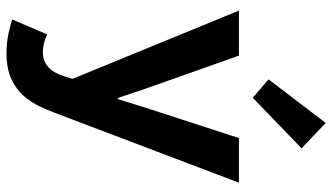

<svg xmlns="http://www.w3.org/2000/svg" viewBox="-242 -596 1051 608"><g transform="rotate(90 284.0 -292.5)"><path d="M147.9 212.9Q118.1 212.9 89 207Q59.8 201.2 42.3 194.5L89.5 84.1Q102.1 90.2 116.6 94Q131.1 97.8 143.7 97.8Q169.6 98 185.4 86.5Q201.3 75.1 209.7 59.5Q218.1 43.8 221.8 31.3L246 -47.9L238.6 24.4L14.1 -523.1H156.7L262.2 -224.8L290.6 -139.9H294.5L320.7 -224.8L417.7 -523.1H559L336.9 62.3Q328.9 83.5 316.7 109.4Q304.4 135.3 283.9 158.8Q263.4 182.3 230.6 197.6Q197.8 212.9 147.9 212.9ZM290.1 -567 231.8 -617 369.9 -797.9 450.2 -721.4Z"/></g></svg>

Font: Reddit Sans
Style: Regular
Weight: 400
Designer: Stephen Hutchings
Foundry: Reddit
Version: Version 1.014